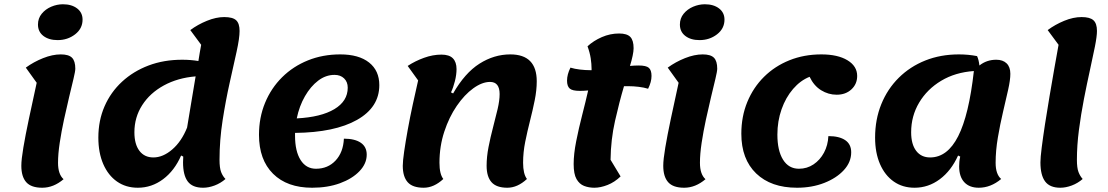

<svg xmlns="http://www.w3.org/2000/svg" viewBox="-20 -855 5196 900"><path d="M250 -667Q209 -667 183.5 -686.5Q158 -706 158 -740Q158 -769 175.5 -790.5Q193 -812 220 -823.5Q247 -835 275 -835Q316 -835 341.5 -815.5Q367 -796 367 -763Q367 -721 332 -694Q297 -667 250 -667ZM178 25Q126 25 103 -1Q80 -27 80 -78Q80 -107 89.5 -163.5Q99 -220 115.5 -298Q132 -376 152 -467L101 -538Q138 -565 182 -582.5Q226 -600 265 -600Q302 -600 317.5 -584.5Q333 -569 333 -533Q333 -521 324.5 -485.5Q316 -450 304 -400Q292 -350 280 -294.5Q268 -239 260 -186Q252 -133 252 -92Q252 -38 278 -15Q231 25 178 25Z M626 25Q570 25 528.5 -4Q487 -33 464 -86Q441 -139 441 -210Q441 -290 470 -356.5Q499 -423 552 -472Q605 -521 676.5 -548Q748 -575 834 -575Q874 -575 910 -569Q913 -590 916.5 -609Q920 -628 923 -645L872 -714Q907 -740 950 -757.5Q993 -775 1031 -775Q1071 -775 1087 -760Q1103 -745 1103 -710Q1103 -676 1089 -612.5Q1075 -549 1056.5 -466.5Q1038 -384 1023.5 -291Q1009 -198 1009 -106Q1009 -68 1016.5 -48.5Q1024 -29 1037 -16Q1014 4 986 14.5Q958 25 932 25Q882 25 860 -4.5Q838 -34 838 -94Q838 -104 839 -121L829 -126Q798 -55 744.5 -15Q691 25 626 25ZM610 -235Q610 -179 633.5 -148Q657 -117 699 -117Q744 -117 787.5 -154.5Q831 -192 857 -257Q866 -312 876.5 -374.5Q887 -437 897 -497Q813 -490 748 -454.5Q683 -419 646.5 -362Q610 -305 610 -235Z M1443 25Q1326 25 1260 -40.5Q1194 -106 1194 -223Q1194 -304 1222.5 -373Q1251 -442 1302.5 -493Q1354 -544 1423.5 -572Q1493 -600 1575 -600Q1662 -600 1710 -562Q1758 -524 1758 -456Q1758 -352 1653.5 -293Q1549 -234 1363 -232Q1363 -226 1363 -219Q1363 -146 1389 -105Q1415 -64 1461 -64Q1517 -64 1553 -102.5Q1589 -141 1592 -205Q1643 -205 1671 -186Q1699 -167 1699 -130Q1699 -88 1665 -52.5Q1631 -17 1573.5 4Q1516 25 1443 25ZM1548 -504Q1507 -504 1471.5 -477Q1436 -450 1409.5 -404Q1383 -358 1371 -300Q1485 -306 1547.5 -343.5Q1610 -381 1610 -444Q1610 -471 1593 -487.5Q1576 -504 1548 -504Z M1966 25Q1914 25 1891 -1Q1868 -27 1868 -78Q1868 -100 1874.5 -145Q1881 -190 1891.5 -248Q1902 -306 1915 -366Q1928 -426 1940 -478L1891 -546Q1926 -569 1967.5 -584Q2009 -599 2049 -599Q2086 -599 2103 -581.5Q2120 -564 2120 -531Q2120 -505 2112.5 -475Q2105 -445 2094 -422L2104 -417Q2159 -513 2227.5 -556.5Q2296 -600 2372 -600Q2496 -600 2496 -474Q2496 -432 2486.5 -385Q2477 -338 2464.5 -289Q2452 -240 2442 -190.5Q2432 -141 2432 -92Q2432 -40 2450 -16Q2406 25 2358 25Q2307 25 2284 -1Q2261 -27 2261 -78Q2261 -120 2270 -166Q2279 -212 2291 -257.5Q2303 -303 2312.5 -343.5Q2322 -384 2322 -414Q2322 -471 2277 -471Q2240 -471 2198.5 -441Q2157 -411 2121 -358.5Q2085 -306 2062.5 -237.5Q2040 -169 2040 -92Q2040 -39 2058 -16Q2014 25 1966 25Z M2766 25Q2740 25 2718 16.5Q2696 8 2682.5 -15.5Q2669 -39 2669 -86Q2669 -133 2681 -193.5Q2693 -254 2709 -316Q2725 -378 2737 -431Q2716 -429 2698 -429Q2663 -429 2650.5 -440Q2638 -451 2638 -477Q2638 -506 2654 -538Q2673 -532 2698.5 -529Q2724 -526 2747 -526Q2750 -526 2753 -526Q2753 -529 2753 -532Q2753 -555 2749 -581.5Q2745 -608 2734 -638Q2762 -664 2801 -681Q2840 -698 2882 -698Q2919 -698 2934.5 -682Q2950 -666 2950 -629Q2950 -615 2945.5 -593.5Q2941 -572 2933 -546Q2955 -548 2974 -548Q3009 -548 3021.5 -537Q3034 -526 3034 -499Q3034 -471 3018 -439Q2999 -445 2974 -448Q2949 -451 2926 -451Q2916 -451 2905 -451Q2883 -377 2863 -288.5Q2843 -200 2842 -106L2889 -28Q2861 -1 2828 12Q2795 25 2766 25Z M3259 -667Q3218 -667 3192.5 -686.5Q3167 -706 3167 -740Q3167 -769 3184.5 -790.5Q3202 -812 3229 -823.5Q3256 -835 3284 -835Q3325 -835 3350.5 -815.5Q3376 -796 3376 -763Q3376 -721 3341 -694Q3306 -667 3259 -667ZM3187 25Q3135 25 3112 -1Q3089 -27 3089 -78Q3089 -107 3098.5 -163.5Q3108 -220 3124.5 -298Q3141 -376 3161 -467L3110 -538Q3147 -565 3191 -582.5Q3235 -600 3274 -600Q3311 -600 3326.5 -584.5Q3342 -569 3342 -533Q3342 -521 3333.5 -485.5Q3325 -450 3313 -400Q3301 -350 3289 -294.5Q3277 -239 3269 -186Q3261 -133 3261 -92Q3261 -38 3287 -15Q3240 25 3187 25Z M3716 25Q3594 25 3524.5 -42Q3455 -109 3455 -228Q3455 -309 3483 -377Q3511 -445 3561.5 -495Q3612 -545 3680.5 -572.5Q3749 -600 3830 -600Q3907 -600 3952.5 -572.5Q3998 -545 3998 -499Q3998 -461 3971 -436Q3944 -411 3902 -411Q3863 -411 3829 -432Q3795 -453 3775 -495Q3732 -478 3697.5 -438Q3663 -398 3643.5 -342.5Q3624 -287 3624 -224Q3624 -149 3650.5 -106.5Q3677 -64 3725 -64Q3763 -64 3793.5 -84.5Q3824 -105 3842.5 -139.5Q3861 -174 3863 -217Q3914 -217 3942 -198Q3970 -179 3970 -141Q3970 -95 3935.5 -57.5Q3901 -20 3843.5 2.5Q3786 25 3716 25Z M4267 25Q4211 25 4169.5 -4Q4128 -33 4105 -86Q4082 -139 4082 -210Q4082 -295 4111 -366.5Q4140 -438 4193 -490.5Q4246 -543 4317.5 -571.5Q4389 -600 4475 -600Q4519 -600 4560 -592Q4568 -575 4571 -548Q4605 -575 4650 -575Q4681 -575 4698.5 -558Q4716 -541 4716 -509Q4716 -480 4705.5 -433.5Q4695 -387 4681.5 -329.5Q4668 -272 4657.5 -210.5Q4647 -149 4647 -92Q4647 -38 4673 -16Q4624 25 4568 25Q4524 25 4500 -1Q4476 -27 4476 -75Q4476 -85 4477 -96.5Q4478 -108 4481 -121L4471 -126Q4439 -55 4385.5 -15Q4332 25 4267 25ZM4251 -235Q4251 -179 4274.5 -148Q4298 -117 4340 -117Q4421 -117 4471.5 -216.5Q4522 -316 4545 -522Q4458 -516 4392 -476.5Q4326 -437 4288.5 -374Q4251 -311 4251 -235Z M4950 25Q4901 25 4879 -4.5Q4857 -34 4857 -94Q4857 -116 4863 -163.5Q4869 -211 4878.5 -273Q4888 -335 4899.5 -402.5Q4911 -470 4922 -533Q4933 -596 4942 -645L4891 -714Q4926 -740 4968.5 -757.5Q5011 -775 5050 -775Q5089 -775 5105.5 -760Q5122 -745 5122 -710Q5122 -685 5112.5 -637Q5103 -589 5089 -526Q5075 -463 5061 -391Q5047 -319 5037.5 -246Q5028 -173 5028 -106Q5028 -68 5035.5 -48.5Q5043 -29 5055 -16Q5032 4 5004 14.5Q4976 25 4950 25Z"/></svg>

Font: Lemonada SemiBold
Style: Regular
Weight: 600
Designer: Mohamed Gaber (Arabic), Eduardo Tunni (Latin)
Foundry: Kief Type Foundry
Version: Version 4.005; ttfautohint (v1.8.3)